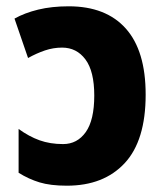

<svg xmlns="http://www.w3.org/2000/svg" viewBox="-20 -579 522 609"><path d="M198 -559Q316 -559 379 -488.5Q442 -418 442 -279Q442 -133 375.5 -61.5Q309 10 192 10Q140 10 105.5 -0.5Q71 -11 39 -31V-170Q72 -146 105.5 -134Q139 -122 180 -122Q225 -122 252 -160Q279 -198 279 -276Q279 -353 251 -390.5Q223 -428 177 -428Q149 -428 122.5 -419Q96 -410 69 -395L26 -520Q58 -538 101 -548.5Q144 -559 198 -559Z"/></svg>

Font: Noto Sans SemiCondensed ExtraBold
Style: Regular
Weight: 800
Width: 4
Designer: Monotype Design Team
Foundry: Monotype Imaging Inc.
Version: Version 2.013; ttfautohint (v1.8.4.7-5d5b)